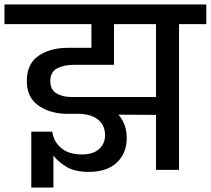

<svg xmlns="http://www.w3.org/2000/svg" viewBox="-44 -760 943 859"><path d="M879 -652H757V0H654V-246L486 -247Q523 -205 523 -142Q523 -75 479 -33Q435 9 353 9Q290 9 252 -14.5Q214 -38 195 -64V79H96V-171H190Q196 -126 230 -97.5Q264 -69 322 -69Q373 -69 399.5 -93.5Q426 -118 426 -155Q426 -200 394 -225.5Q362 -251 301 -251H245Q174 -254 125 -290Q76 -326 76 -398Q76 -474 128 -510Q180 -546 259 -546H365V-652H-24V-740H879ZM654 -326V-652H466V-470H287Q242 -470 211.5 -454Q181 -438 181 -397Q181 -360 207.5 -343Q234 -326 276 -326Z"/></svg>

Font: Fz Poppins Med
Style: Regular
Weight: 500
Designer: Ninad Kale (Devanagari), Jonny Pinhorn (Latin)
Foundry: Indian Type Foundry
Version: Vit hóa bi Vntype.Com & FontZin.Com